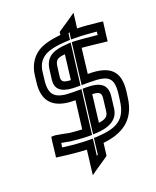

<svg xmlns="http://www.w3.org/2000/svg" viewBox="-170 -856 927 1144"><g transform="rotate(-20 293.5 -284.5)"><path d="M570 -173 575 -210C591 -339 531 -387 399 -387H394L413 -546C442 -543 485 -539 545 -532L572 -529L575 -557L584 -628L587 -650L565 -653C513 -659 467 -663 427 -664L433 -709L439 -759L396 -729L333 -687L322 -679L321 -667L320 -661C252 -655 197 -640 164 -614C126 -586 101 -540 95 -488L90 -446C74 -321 138 -265 268 -265H272L250 -88C222 -89 189 -92 172 -94C168 -95 93 -110 87 -110H62L58 -85L49 -6L46 16L67 19C133 28 189 33 235 35L222 140L216 190L259 160L321 118L332 110L334 98L342 31C465 18 553 -36 570 -173ZM520 -173C506 -56 445 -24 322 -17L298 -16L295 8L286 85L278 90L288 10L291 -15H266C223 -15 168 -19 101 -28L105 -55C127 -51 157 -45 160 -45C184 -42 237 -37 269 -37H294L297 -62L325 -290L328 -315H303H274C162 -315 127 -345 140 -446L145 -488C150 -530 164 -555 191 -576C219 -597 266 -609 341 -613L364 -614L367 -638L369 -654L377 -659L374 -639L371 -614H396C434 -614 479 -611 531 -606L529 -585C463 -592 418 -596 395 -597L369 -598L366 -572L340 -362L337 -337H362H392C508 -337 537 -313 525 -210L520 -173ZM357 -91 378 -265C424 -263 435 -253 430 -214L421 -140C417 -107 397 -96 357 -91ZM327 -39C390 -43 462 -63 471 -140L480 -214C490 -295 434 -315 360 -315H335L332 -290L304 -64L301 -38L327 -39ZM306 -544 287 -387C243 -389 228 -397 231 -427L239 -491C244 -530 258 -540 306 -544ZM336 -596C260 -591 200 -574 189 -491L181 -427C172 -351 237 -337 305 -337H330L333 -362L359 -571L362 -598L336 -596Z"/></g></svg>

Font: Gamestation Text Outline
Style: Italic
Weight: 400
Designer: Jonas Hecksher
Foundry: Jonas Hecksher, Playtypeª, e-types AS
Version: Version 1.003